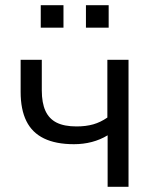

<svg xmlns="http://www.w3.org/2000/svg" viewBox="-20 -715 592 735"><path d="M392 0V-197Q364 -180 331.5 -171.5Q299 -163 263 -163Q194 -163 148.5 -185Q103 -207 81 -251.5Q59 -296 59 -363V-486H140V-369Q140 -321 154 -290.5Q168 -260 197 -245.5Q226 -231 273 -231Q309 -231 337 -239Q365 -247 391 -265V-486H472V0ZM309 -609V-695H396V-609ZM136 -609V-695H223V-609Z"/></svg>

Font: NunitoSans1
Style: Book
Weight: 400
Designer: Vernon Adams
Foundry: Vernon Adams
Version: Version 3.101;gftools[0.9.27]